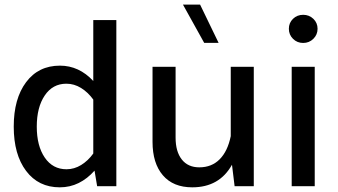

<svg xmlns="http://www.w3.org/2000/svg" viewBox="-20 -801 1453 826"><path d="M39.1 -256.3Q39.1 -376.5 92.3 -447.5Q145.5 -518.6 237.8 -518.6Q319.8 -518.6 381.3 -452.6V-714.8H480.5V0H397.9L386.7 -66.9Q356 -32.2 318.6 -13.7Q281.2 4.9 237.3 4.9Q145.5 4.9 92.3 -65.7Q39.1 -136.2 39.1 -256.3ZM138.2 -256.3Q138.2 -173.3 172.6 -123Q207 -72.8 266.1 -72.8Q299.3 -72.8 329.1 -91.1Q358.9 -109.4 381.3 -140.6V-372.6Q358.4 -404.3 328.6 -422.6Q298.8 -440.9 265.6 -440.9Q206.5 -440.9 172.4 -390.1Q138.2 -339.4 138.2 -256.3Z M636.2 -190.9V-513.7H735.4V-209Q735.4 -148.9 762 -115Q788.6 -81.1 837.4 -81.1Q890.6 -81.1 925 -115.7Q959.5 -150.4 972.7 -215.3V-513.7H1071.8V0H989.3L978 -92.3Q923.8 4.9 807.1 4.9Q725.1 4.9 680.7 -46.9Q636.2 -98.6 636.2 -190.9ZM920.4 -616.7H858.4L767.1 -781.2H840.8Z M1222.7 -677.2Q1222.7 -702.6 1240.5 -720Q1258.3 -737.3 1284.2 -737.3Q1310.1 -737.3 1328.1 -720Q1346.2 -702.6 1346.2 -677.2Q1346.2 -651.9 1328.1 -634Q1310.1 -616.2 1284.2 -616.2Q1258.3 -616.2 1240.5 -634Q1222.7 -651.9 1222.7 -677.2ZM1234.9 -513.7H1334V0H1234.9Z"/></svg>

Font: Estedad-FD Medium
Style: Regular
Weight: 500
Designer: Amin Abedi
Version: Version 7.3